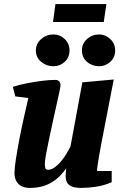

<svg xmlns="http://www.w3.org/2000/svg" viewBox="-20 -911 610 942"><path d="M127 11Q101 11 84 1.5Q67 -8 59 -24.5Q51 -41 51 -62Q51 -85 58 -130.5Q65 -176 75.5 -230.5Q86 -285 98 -338Q110 -391 119 -430L55 -438L43 -485Q74 -495 112.5 -502.5Q151 -510 187.5 -514.5Q224 -519 250 -519Q265 -519 271 -511Q277 -503 277 -492Q277 -487 271.5 -460.5Q266 -434 257 -395Q248 -356 238.5 -311.5Q229 -267 220 -225Q211 -183 205.5 -152Q200 -121 200 -108Q200 -92 203 -85Q206 -78 217 -78Q232 -78 250.5 -91.5Q269 -105 288.5 -131Q308 -157 326 -193L384 -507L538 -521L477 -206Q471 -176 466.5 -148.5Q462 -121 459 -101Q456 -81 456 -72H528V-17Q488 0 449.5 5.5Q411 11 376 11Q339 11 320.5 -2.5Q302 -16 302 -47Q302 -53 302.5 -61Q303 -69 304 -75.5Q305 -82 305 -85Q279 -49 251 -28Q223 -7 192.5 2Q162 11 127 11ZM467 -586Q432 -586 407 -607.5Q382 -629 382 -664Q382 -697 407 -719.5Q432 -742 467 -742Q497 -742 521 -719.5Q545 -697 545 -664Q545 -629 521 -607.5Q497 -586 467 -586ZM242 -586Q208 -586 182 -607.5Q156 -629 156 -664Q156 -697 182 -719.5Q208 -742 242 -742Q274 -742 297.5 -719.5Q321 -697 321 -664Q321 -629 297.5 -607.5Q274 -586 242 -586ZM240 -803 252 -891H502L489 -803Z"/></svg>

Font: Manuale ExtraBold
Style: Italic
Weight: 800
Italic angle: -11°
Designer: Eduardo Tunni / Pablo Cosgaya
Foundry: Eduardo Tunni / Pablo Cosgaya
Version: Version 1.002